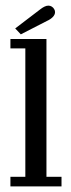

<svg xmlns="http://www.w3.org/2000/svg" viewBox="-20 -662 252 682"><path d="M17 0V-34H70V-490H17V-523.5H145V-34H198.5V0ZM54 -540 34 -561 122.5 -628.5Q130 -634.5 137.5 -638.2Q145 -642 152 -642Q158.5 -642 164 -638.5Q169.5 -635 172.5 -629.5Q175.5 -624.5 175.5 -619Q175.5 -609.5 167.2 -601.2Q159 -593 146.5 -587.5Z"/></svg>

Font: Imbue Thin
Style: Regular
Weight: 400
Version: Version 1.102